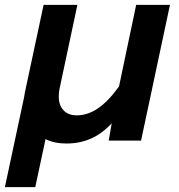

<svg xmlns="http://www.w3.org/2000/svg" viewBox="-62 -574 732 784"><path d="M37 -180Q39 -196 41 -203L116 -554H254L181 -211Q178 -195 178 -180Q178 -144 197.5 -123.5Q217 -103 251 -103Q296 -103 338 -131.5Q380 -160 424 -221L494 -554H632L514 0H382L394 -70Q353 -27 308 -7.5Q263 12 209 12Q160 12 124 -6L82 190H-42Z"/></svg>

Font: Azeret Mono SemiBold
Style: Italic
Weight: 600
Italic angle: -12°
Designer: Martin Vácha
Foundry: Displaay
Version: Version 1.000; Glyphs 3.0.3, build 3074